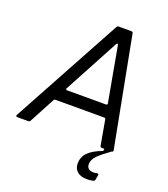

<svg xmlns="http://www.w3.org/2000/svg" viewBox="-202 -883 1068 1223"><g transform="rotate(20 332.0 -271.5)"><path d="M-21 0Q-26 0 -28.5 -3.5Q-31 -7 -28 -12L377 -756Q381 -763 389 -763H476Q486 -763 487 -754L629 -11V-9Q629 0 620 0H552Q543 0 541 -9L511 -178Q510 -187 500 -187H171Q163 -187 159 -180L67 -7Q63 0 55 0ZM483 -269Q488 -269 490.5 -272Q493 -275 492 -280L425 -650Q423 -658 419 -658Q415 -658 412 -652L213 -281L211 -276Q211 -273 213.5 -271Q216 -269 220 -269ZM442 146Q442 101 472.5 70Q503 39 568 15L570 0H620Q564 40 537 67Q510 94 510 126Q510 144 521.5 154.5Q533 165 555 165Q570 165 579 162H581Q592 162 590 172L584 205Q582 213 571 216Q550 220 530 220Q489 220 465.5 200Q442 180 442 146Z"/></g></svg>

Font: Open Sauce Two
Style: Italic
Weight: 400
Italic angle: -10°
Designer: Alfredo Marco Pradil
Foundry: Creative Sauce Fz LLC
Version: Version 1.477